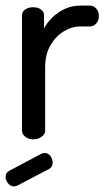

<svg xmlns="http://www.w3.org/2000/svg" viewBox="-20 -500 382 689"><path d="M99 0Q82 0 70.5 -9.5Q59 -19 59 -30V-445Q59 -458 70.5 -466Q82 -474 99 -474Q116 -474 127 -466Q138 -458 138 -445V-398Q149 -419 168 -437.5Q187 -456 212.5 -468Q238 -480 269 -480H303Q316 -480 325.5 -469Q335 -458 335 -442Q335 -427 325.5 -416Q316 -405 303 -405H269Q237 -405 208 -387Q179 -369 160.5 -336.5Q142 -304 142 -258V-30Q142 -19 129.5 -9.5Q117 0 99 0ZM30 169Q18 169 9 158Q0 147 0 135Q0 120 13 113L130 51Q136 49 140 49Q153 49 161 60Q169 71 169 83Q169 100 155 107L42 166Q39 167 36 168Q33 169 30 169Z"/></svg>

Font: Dosis ExtraLight Medium
Style: Regular
Weight: 500
Version: Version 3.001; ttfautohint (v1.8.2)